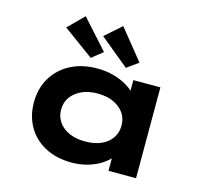

<svg xmlns="http://www.w3.org/2000/svg" viewBox="-115 -943 1169 1084"><g transform="rotate(15 470.0 -401.0)"><path d="M393 9Q303 9 237 -26Q171 -61 135 -123Q99 -185 99 -265Q99 -346 136 -408.5Q173 -471 240 -506.5Q307 -542 396 -542Q448 -542 491.5 -530Q535 -518 569 -498Q603 -478 623 -455Q643 -432 648 -409L609 -405V-531H767V0H606V-144L639 -133Q636 -108 615 -83Q594 -58 561 -37Q528 -16 484.5 -3.5Q441 9 393 9ZM434 -126Q489 -126 528.5 -143.5Q568 -161 589.5 -192.5Q611 -224 611 -265Q611 -307 589.5 -338Q568 -369 528.5 -387.5Q489 -406 434 -406Q381 -406 341.5 -387.5Q302 -369 280 -338Q258 -307 258 -265Q258 -224 280 -192.5Q302 -161 341.5 -143.5Q381 -126 434 -126ZM550 -587 380 -727 475 -811 617 -635ZM344 -590 166 -720 256 -810 408 -641Z"/></g></svg>

Font: Lexend Tera
Style: Bold
Weight: 700
Designer: Bonnie Shaver-Troup, Thomas Jockin
Foundry: Lexend
Version: Version 1.007